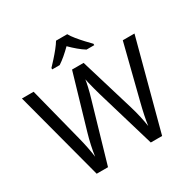

<svg xmlns="http://www.w3.org/2000/svg" viewBox="-201 -1141 1332 1337"><g transform="rotate(-30 465.0 -472.0)"><path d="M917 -714 727 0H636L497 -468Q489 -497 481 -526Q473 -555 468 -577.5Q463 -600 461 -609Q460 -596 450.5 -553.5Q441 -511 427 -465L292 0H201L12 -714H106L217 -278Q229 -232 237.5 -189Q246 -146 251 -108Q256 -147 266 -193Q276 -239 289 -283L415 -714H508L639 -280Q653 -234 663 -188.5Q673 -143 678 -108Q683 -145 692 -188.5Q701 -232 713 -279L823 -714ZM509 -944Q521 -922 543.5 -894.5Q566 -867 590.5 -840.5Q615 -814 634 -795V-784H572Q546 -800 518 -823.5Q490 -847 463 -874Q436 -847 409 -824Q382 -801 356 -784H296V-795Q315 -815 338.5 -841Q362 -867 384 -894.5Q406 -922 419 -944Z"/></g></svg>

Font: Noto Sans Pau Cin Hau
Style: Regular
Weight: 400
Designer: Monotype Design Team
Foundry: Monotype Imaging Inc.
Version: Version 2.002; ttfautohint (v1.8.4.7-5d5b)